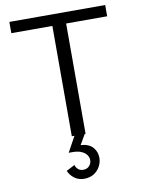

<svg xmlns="http://www.w3.org/2000/svg" viewBox="-100 -758 803 1073"><g transform="rotate(-10 301.5 -222.0)"><path d="M29.3 0ZM29.3 0ZM340.3 0H262.2V-626H29.3V-689.9H573.2V-626H340.3ZM289.6 246.1Q257.8 246.1 234.4 228.5Q210.9 210.9 200.7 185.5L249 160.6Q252 174.8 263.7 185.3Q275.4 195.8 292.5 195.8Q314.9 195.8 327.6 181.6Q340.3 167.5 340.3 148.9Q340.3 133.3 330.6 119.4Q320.8 105.5 300.8 96.7Q280.8 87.9 249.5 87.9H229L277.3 0H335.4L302.2 57.1Q348.1 60.1 370.6 85.2Q393.1 110.4 393.1 145Q393.1 169.4 381.1 192.6Q369.1 215.8 345.9 231Q322.8 246.1 289.6 246.1Z"/></g></svg>

Font: Acari Sans
Style: Regular
Weight: 400
Designer: Alfredo Marco Pradil and Stefan Peev
Foundry: Hanken Design Co.
Version: Version 1.045;February 4, 2021;FontCreator 13.0.0.2655 64-bi